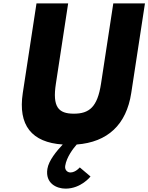

<svg xmlns="http://www.w3.org/2000/svg" viewBox="-20 -845 881 1140"><path d="M261.3 158C248 245 317.4 275 369.4 275C461.4 275 517.4 203 517.4 203L453.7 149C453.7 149 429.1 179 398.1 179C381.1 179 363.3 165 367.1 140C375 88 415 36 435.5 13C618.7 -1 730.4 -104 759.3 -293L840.7 -825H652.7L579.8 -348C558.6 -210 510.5 -170 418.5 -170C326.5 -170 290.6 -210 311.8 -348L384.7 -825H196.7L115.3 -293C86 -101 168.3 1 352.5 13C316.7 51 269 108 261.3 158Z"/></svg>

Font: Sztylet
Style: BdObl
Weight: 700
Foundry: Cannot Into Space Fonts, PlusOne Fonts
Version: Version 0.12